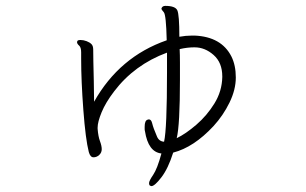

<svg xmlns="http://www.w3.org/2000/svg" viewBox="-20 -555 1040 653"><path d="M529 -526Q532 -535 542 -535Q576 -535 583 -520Q590 -505 590 -430Q612 -434 633 -434H642Q733 -430 767 -363Q782 -333 782 -291.5Q782 -250 760.5 -206Q739 -162 706 -126Q639 -54 569 -36Q552 18 529 48Q506 78 495 78Q494 78 490.5 76.5Q487 75 487 67.5Q487 60 501 39.5Q515 19 529 -33Q484 -38 473 -109Q472 -112 472 -116Q472 -120 472 -124Q472 -145 482 -148L486 -149Q494 -149 497 -137.5Q500 -126 503.5 -116.5Q507 -107 514 -90.5Q521 -74 538 -73Q548 -116 548 -309V-376Q437 -335 368 -244Q339 -206 325.5 -173Q312 -140 312 -121V-117Q314 -91 320 -75Q326 -59 326 -47.5Q326 -36 317.5 -28Q309 -20 298 -20Q287 -20 282 -38Q271 -81 263.5 -180.5Q256 -280 256 -355V-377Q256 -394 249 -400Q242 -406 242 -412L243 -415Q244 -419 254 -419Q264 -419 274.5 -415Q285 -411 291 -405Q297 -399 297 -386.5Q297 -374 297.5 -345.5Q298 -317 299 -280Q300 -243 300 -209Q386 -362 547 -418Q545 -505 537 -513.5Q529 -522 529 -526ZM736 -295Q736 -342 706.5 -368Q677 -394 642 -394H640Q617 -394 591 -388Q592 -369 592 -342V-284Q592 -129 581 -85Q612 -100 648 -131Q684 -162 709.5 -203.5Q735 -245 736 -293Z"/></svg>

Font: LXGW WenKai Light
Style: Regular
Weight: 300
Designer: LXGW / Fontworks Inc.
Foundry: LXGW / Fontworks Inc.
Version: Version 1.501; October 10, 2024